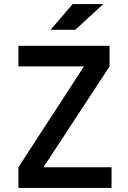

<svg xmlns="http://www.w3.org/2000/svg" viewBox="-20 -917 626 937"><path d="M147.9 -33.2 69.8 -100.6 436.5 -665 514.6 -592.8ZM69.8 0V-100.6H524.4V0ZM69.8 -592.8V-693.4H514.6V-592.8ZM226.6 -771.5 334.5 -897H483.9L347.2 -771.5Z"/></svg>

Font: Cascadia Code Medium
Style: Regular
Weight: 500
Monospace: yes
Designer: Aaron Bell
Foundry: Saja Typeworks
Version: Version 2407.024